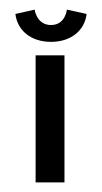

<svg xmlns="http://www.w3.org/2000/svg" viewBox="-20 -379 211 399"><path d="M114 -264H54V0H114ZM119 -359C119 -359 116 -327 86 -327C56 -327 52 -359 52 -359L12 -350C16 -316 44 -292 86 -292C128 -292 156 -316 160 -350Z"/></svg>

Font: Hussar Tani
Style: Dwa
Weight: 700
Foundry: Cannot Into Space Fonts
Version: Version 0.92